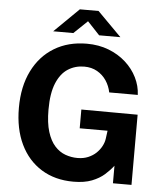

<svg xmlns="http://www.w3.org/2000/svg" viewBox="-60 -966 880 1029"><g transform="rotate(5 379.5 -451.5)"><path d="M373.2 10Q274 10 200.8 -35.3Q127.7 -80.5 87.8 -163.5Q48 -246.4 48 -359.3Q48 -474.3 89.7 -558.2Q131.4 -642.2 206.5 -687.6Q281.6 -733 381.5 -733Q445.8 -733 499 -712.4Q552.2 -691.8 591.4 -656.4Q630.7 -621 652.7 -576.2Q674.8 -531.5 676.8 -483.3H523.1Q516.3 -517.8 497.2 -546.5Q478 -575.1 447.9 -592.3Q417.8 -609.5 378.1 -609.5Q329.9 -609.5 291 -584.8Q252.1 -560.1 229.5 -505.9Q206.9 -451.8 206.9 -363.4Q206.9 -291.8 221.7 -244.3Q236.6 -196.8 261.6 -169.2Q286.6 -141.5 318.5 -129.9Q350.3 -118.4 383.9 -118.4Q416.1 -118.4 441.4 -129.1Q466.6 -139.8 484.5 -156.9Q502.3 -174.1 512.9 -194.3Q523.5 -214.5 526.2 -233.9L532.1 -278H382.3V-379L685.2 -377.6V0H585.4V-94.4Q566.9 -69.8 539.8 -45.7Q512.7 -21.7 472.3 -5.8Q432 10 373.2 10ZM442.6 -783.5 376.8 -853.5 303.7 -783.5H195.4L327.5 -913.2H428.2L556.9 -783.5Z"/></g></svg>

Font: Public Sans Thin
Style: Regular
Weight: 100
Designer: The Public Sans project authors (U.S. Web Design System). Libre Franklin designed by Pablo Impallari and Rodrigo Fuenzal
Version: Version 1.008